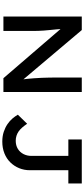

<svg xmlns="http://www.w3.org/2000/svg" viewBox="462 -1202 750 1715"><g transform="rotate(90 837.5 -345.0)"><path d="M128 0V-700H249L711 -153L693 -149Q688 -179 685 -210.5Q682 -242 679.5 -275Q677 -308 675.5 -343Q674 -378 673.5 -414.5Q673 -451 673 -490V-700H802V0H679L215 -539L237 -546Q240 -505 243 -472Q246 -439 249 -411.5Q252 -384 253.5 -360.5Q255 -337 256 -314.5Q257 -292 257 -271V0ZM1245 10Q1197 10 1158 -3Q1119 -16 1089 -36.5Q1059 -57 1038.5 -81.5Q1018 -106 1005 -129L1086 -212Q1102 -188 1119 -168.5Q1136 -149 1153.5 -136.5Q1171 -124 1192.5 -117Q1214 -110 1238 -110Q1279 -110 1309.5 -128.5Q1340 -147 1356.5 -179Q1373 -211 1373 -250V-580H1226V-700H1619V-580H1501V-237Q1501 -186 1483 -141.5Q1465 -97 1431.5 -62.5Q1398 -28 1350.5 -9Q1303 10 1245 10Z"/></g></svg>

Font: Lexend Exa Medium
Style: Regular
Weight: 500
Designer: Bonnie Shaver-Troup, Thomas Jockin
Foundry: Lexend
Version: Version 1.007